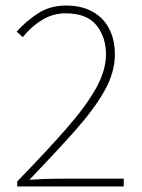

<svg xmlns="http://www.w3.org/2000/svg" viewBox="-20 -672 512 692"><path d="M42 0V-18Q150 -129 221 -210.5Q292 -292 327 -355.5Q362 -419 362 -476Q362 -538 327.5 -581Q293 -624 216 -624Q171 -624 131.5 -600Q92 -576 62 -538L40 -558Q75 -597 118 -624.5Q161 -652 218 -652Q274 -652 313.5 -630Q353 -608 373.5 -568.5Q394 -529 394 -476Q394 -411 356.5 -344.5Q319 -278 250 -200.5Q181 -123 86 -24Q113 -26 140 -27Q167 -28 194 -28H426V0Z"/></svg>

Font: Source Sans Variable
Style: Regular
Weight: 200
Designer: Paul D. Hunt
Foundry: Adobe Systems Incorporated
Version: Version 3.006;hotconv 1.0.111;makeotfexe 2.5.65597